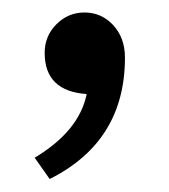

<svg xmlns="http://www.w3.org/2000/svg" viewBox="-20 -137 267 303"><path d="M177.2 -46Q177.2 86.1 58.4 145.5L34.7 111.9Q105 69.8 116.8 11.4Q50.5 6.9 50.5 -53.5Q50.5 -80.2 69.1 -98.8Q87.6 -117.3 113.4 -117.3Q140.1 -117.3 158.7 -97.3Q177.2 -77.2 177.2 -46Z"/></svg>

Font: Shan Wanhai
Style: Regular
Weight: 400
Designer: Khon Soe Zaw Thu
Foundry: Shan Unicode
Version: Version 1.00 June 3, 2017, initial release